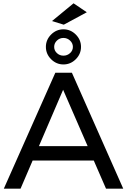

<svg xmlns="http://www.w3.org/2000/svg" viewBox="-20 -1139 766 1159"><path d="M620 0 546 -170H177L104 0H3L314 -700H414L724 0ZM215 -257H509L361 -597ZM469 -856Q469 -813 437.5 -781.5Q406 -750 363 -750Q320 -750 288.5 -781.5Q257 -813 257 -856Q257 -899 288.5 -930.5Q320 -962 363 -962Q406 -962 437.5 -930.5Q469 -899 469 -856ZM307 -856Q307 -834 323.5 -818.5Q340 -803 363 -803Q386 -803 403 -818.5Q420 -834 420 -856Q420 -878 403 -894Q386 -910 363 -910Q340 -910 323.5 -894Q307 -878 307 -856ZM424 -1119 504 -1065 365 -990 294 -1012Z"/></svg>

Font: Montserrat arm2
Style: Regular
Weight: 400
Designer: Julieta Ulanovsky
Foundry: Julieta Ulanovsky
Version: Version 6.000